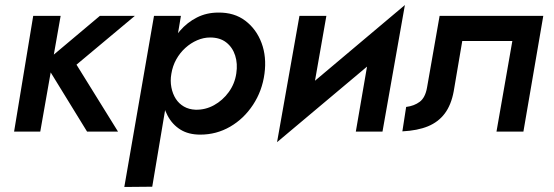

<svg xmlns="http://www.w3.org/2000/svg" viewBox="-20 -523 2203 763"><path d="M112 -460 36 0H140L221 -460ZM377 -460 157 -275 326 0H449L284 -266L516 -460Z M585 219 699 -460H592L474 220ZM1031 -230Q1040 -297 1019.5 -352Q999 -407 955 -440.5Q911 -474 847 -473Q801 -473 762.5 -453.5Q724 -434 695 -400.5Q666 -367 647.5 -323.5Q629 -280 623 -230Q617 -184 622.5 -140.5Q628 -97 646.5 -62.5Q665 -28 697 -8Q729 12 776 12Q840 12 894.5 -19.5Q949 -51 985.5 -106.5Q1022 -162 1031 -230ZM919 -231Q913 -190 889 -157Q865 -124 830.5 -105Q796 -86 757 -87Q731 -88 711 -99.5Q691 -111 678.5 -130.5Q666 -150 661 -176Q656 -202 661 -230Q666 -261 680.5 -287Q695 -313 716.5 -332.5Q738 -352 763.5 -363Q789 -374 815 -374Q854 -374 879 -354.5Q904 -335 914.5 -302.5Q925 -270 919 -231Z M1556 -357 1589 -503 1114 -103 1081 42ZM1277 -460H1170L1081 42L1211 -84ZM1589 -503 1459 -377 1394 0H1500Z M2139 -460H1727L1677 -175Q1670 -135 1648 -118.5Q1626 -102 1594 -98L1579 -1Q1639 -4 1680.5 -21Q1722 -38 1747.5 -72Q1773 -106 1783 -160L1817 -360H2016L1953 0H2060Z"/></svg>

Font: Jost Medium
Style: Italic
Weight: 500
Italic angle: -5°
Version: Version 3.710